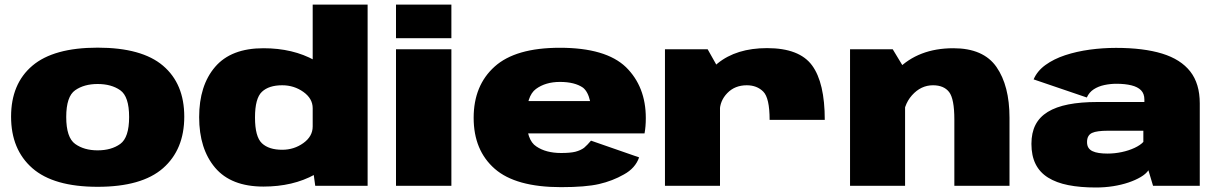

<svg xmlns="http://www.w3.org/2000/svg" viewBox="-20 -805 5275 832"><path d="M403 4.5Q594.5 4.5 686.5 -76.2Q778.5 -157 778.5 -299.5Q778.5 -442 686.5 -520.2Q594.5 -598.5 403 -598.5Q212.5 -598.5 120.2 -520.2Q28 -442 28 -299.5Q28 -157 120.2 -76.2Q212.5 4.5 403 4.5ZM403 -153.5Q344.5 -153.5 305.8 -181.2Q267 -209 267 -298Q267 -387 305.8 -414Q344.5 -441 403 -441Q462.5 -441 501 -414Q539.5 -387 539.5 -298Q539.5 -209 501 -181.2Q462.5 -153.5 403 -153.5Z M1346 0H1573V-785H1335V-80.5ZM1121.5 3.5Q1249.5 3.5 1344.2 -48.8Q1439 -101 1439 -158.5L1335 -257Q1335 -214 1294.5 -185Q1254 -156 1203 -156Q1145 -156 1115 -184.2Q1085 -212.5 1085 -296Q1085 -379 1115 -407.2Q1145 -435.5 1203 -435.5Q1254 -435.5 1294.5 -406.8Q1335 -378 1335 -336L1439 -433Q1439 -490.5 1344.2 -543.2Q1249.5 -596 1121.5 -596Q981.5 -596 912.2 -515.2Q843 -434.5 843 -297.5Q843 -160 912.2 -78.2Q981.5 3.5 1121.5 3.5Z M1696 0H1936V-591.5H1696ZM1696 -785V-639.5H1936V-785Z M2411.5 6V-142Q2345.5 -142 2304 -170.5Q2261.5 -197.5 2261.5 -293.5Q2261.5 -389.5 2302.5 -419.5Q2344 -450 2406.5 -450Q2470.5 -450 2506.5 -425Q2528 -407.5 2537 -367H2241V-227H2773Q2778.5 -256 2778.5 -293.5Q2778.5 -429.5 2692.5 -514Q2605 -598 2406 -598Q2214 -598 2123.5 -516.5Q2032.5 -435 2032.5 -294.5Q2032.5 -153.5 2124 -73.5Q2215 6 2411.5 6ZM2411.5 -142V6Q2517.5 6 2576 -7.5Q2634.5 -21 2683.5 -49Q2733 -76 2749.5 -123L2541 -195.5Q2525.5 -177 2511 -164.5Q2496 -153.5 2473.5 -147.5Q2451.5 -142 2411.5 -142Z M3315 -285.5H3554Q3554 -446.5 3499 -521.5Q3444 -596.5 3304 -596.5Q3171 -596.5 3089.5 -530.2Q3008 -464 3008 -379.5L3099 -322.5Q3099 -368 3131.8 -401.8Q3164.5 -435.5 3216 -435.5Q3260 -435.5 3287.5 -408Q3315 -380.5 3315 -285.5ZM2861.5 0H3100V-496.5L3046.5 -591.5H2861.5Z M3663.5 0H3902V-503L3848.5 -591.5H3663.5ZM4115.5 0H4354.5V-295Q4354.5 -433.5 4298 -514.8Q4241.5 -596 4111 -596Q3960 -596 3868.2 -503Q3776.5 -410 3776.5 -332L3893 -279Q3893 -348.5 3931.8 -392Q3970.5 -435.5 4023 -435.5Q4070 -435.5 4092.8 -406.2Q4115.5 -377 4115.5 -286.5Z M4729 7.5Q4767.5 7.5 4803.8 1.8Q4840 -4 4870.2 -14.2Q4900.5 -24.5 4923 -37.8Q4945.5 -51 4956.5 -67L4976.5 0H5179V-357Q5179 -442.5 5137.8 -495.2Q5096.5 -548 5015.8 -572.8Q4935 -597.5 4816 -597.5Q4758.5 -597.5 4701.8 -589.8Q4645 -582 4595.8 -565.8Q4546.5 -549.5 4510.5 -523.5Q4474.5 -497.5 4459 -461L4689.5 -382.5Q4699.5 -405 4719.5 -418Q4739.5 -431 4765.5 -436.5Q4791.5 -442 4817.5 -442Q4855.5 -442 4882.8 -435.2Q4910 -428.5 4924.5 -413.8Q4939 -399 4939 -373.5V-363H4735.5Q4663.5 -363 4609.8 -352.5Q4556 -342 4520.2 -320Q4484.5 -298 4467 -263.8Q4449.5 -229.5 4449.5 -181.5Q4449.5 -130.5 4467.5 -94.2Q4485.5 -58 4521.5 -35.5Q4557.5 -13 4609.2 -2.8Q4661 7.5 4729 7.5ZM4779 -139.5Q4758.5 -139.5 4742 -142Q4725.5 -144.5 4714 -150Q4702.5 -155.5 4696.5 -165Q4690.5 -174.5 4690.5 -189.5Q4690.5 -204.5 4696 -214.2Q4701.5 -224 4712.2 -229Q4723 -234 4740.2 -236.2Q4757.5 -238.5 4780.5 -238.5H4934.5V-190Q4921.5 -176 4896.5 -164.2Q4871.5 -152.5 4840.8 -146Q4810 -139.5 4779 -139.5Z"/></svg>

Font: Anybody SemiExpanded Black
Style: Regular
Weight: 900
Width: 6
Version: Version 1.113;gftools[0.9.25]